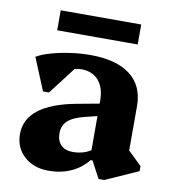

<svg xmlns="http://www.w3.org/2000/svg" viewBox="-79 -752 753 836"><g transform="rotate(10 297.5 -333.5)"><path d="M412 12.8 372.2 -62.2H359.8V-323.4Q359.8 -380.6 332.5 -412.7Q305.2 -444.8 256 -444.8Q228 -444.8 203.3 -431.1Q178.6 -417.4 163.6 -393L164.8 -489H263L134 -320.8H107.6L48.6 -463.6Q73.2 -478 111.9 -489Q150.6 -500 195.5 -506.4Q240.4 -512.8 283.4 -512.8Q399.2 -512.8 460.5 -465.6Q521.8 -418.4 521.8 -328.4V-100.2L479.2 -174L582.2 -74.2V-52L437 12.8ZM190.6 15.2Q124.8 15.2 82.9 -22.8Q41 -60.8 41 -121Q41 -252 260.8 -293L383.2 -315.6V-262L308.8 -243.6Q256.6 -231.2 233.2 -210Q209.8 -188.8 209.8 -154.6Q209.8 -120.8 228.4 -102.2Q247 -83.6 279.8 -83.6Q336.2 -83.6 374.8 -116.2V-62.2H363.8Q333.4 -24.4 289.1 -4.6Q244.8 15.2 190.6 15.2ZM122.2 -593.6V-682H478.2V-593.6Z"/></g></svg>

Font: Platypi Light
Style: Regular
Weight: 300
Designer: David Sargent
Foundry: Bolt Cutter Type
Version: Version 1.200